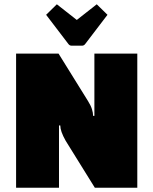

<svg xmlns="http://www.w3.org/2000/svg" viewBox="-20 -875 715 895"><path d="M55 0V-625H253L389 -406Q403 -384 408.5 -366.5Q414 -349 414 -335H420V-625H620V0H422L286 -219Q273 -242 267 -259.5Q261 -277 261 -290H255V0ZM245 -855 338 -782 431 -855 481 -806 378 -671Q372 -662 362 -662H314Q304 -662 298 -671L195 -806Z"/></svg>

Font: Changa ExtraBold
Style: Regular
Weight: 800
Designer: Eduardo Rodriguez Tunni
Foundry: Eduardo Rodriguez Tunni
Version: Version 3.002; ttfautohint (v1.8.2)